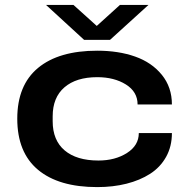

<svg xmlns="http://www.w3.org/2000/svg" viewBox="-20 -744 765 776"><path d="M166 -724.1H276.9L371.1 -639.2L464.8 -724.1H580.1L424.8 -583H319.8ZM373 12.2Q217.3 12.2 133.5 -57.9Q49.8 -127.9 49.8 -264.2Q49.8 -399.9 133.8 -469.5Q217.8 -539.1 373 -539.1Q459 -539.1 526.1 -515.4Q593.3 -491.7 634 -441.7Q674.8 -391.6 674.8 -321.8H536.1Q536.1 -373 488.8 -402.6Q441.4 -432.1 373 -432.1Q288.1 -432.1 240.5 -391.1Q192.9 -350.1 192.9 -273.9V-253.9Q192.9 -177.2 241.2 -136.2Q289.6 -95.2 377.9 -95.2Q445.3 -95.2 493.2 -125.7Q541 -156.2 541 -206.1H674.8Q674.8 -152.3 651.4 -110.1Q627.9 -67.9 586.7 -41.5Q545.4 -15.1 491.2 -1.5Q437 12.2 373 12.2Z"/></svg>

Font: Archivo Expanded SemiBold
Style: Regular
Weight: 600
Width: 7
Designer: Hector Gatti
Foundry: Omnibus-Type
Version: Version 2.001